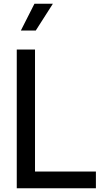

<svg xmlns="http://www.w3.org/2000/svg" viewBox="-20 -1011 547 1031"><path d="M70 -745H168V-90H495V0H70ZM165 -991H264L172 -847H92Z"/></svg>

Font: BLUETTI 2.0 Normal
Style: Normal
Weight: 400
Designer: Stijn de Vries
Foundry: tokotype
Version: Version 2.005;October 31, 2023;FontCreator 14.0.0.2814 64-bi